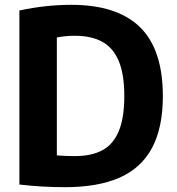

<svg xmlns="http://www.w3.org/2000/svg" viewBox="-20 -769 734 797"><path d="M60.5 -3V-725.5Q170.5 -749 275.5 -749Q466.5 -749 561.2 -656.2Q656 -563.5 656 -370Q656 -239 611.2 -155.2Q566.5 -71.5 476.8 -31.8Q387 8 249.5 8Q153.5 8 60.5 -3ZM496 -370.5Q496 -461 472.8 -516Q449.5 -571 404.2 -595.8Q359 -620.5 290.5 -620.5Q252 -620.5 216 -613.5V-124Q248 -121 290 -121Q359.5 -121 404.8 -145.2Q450 -169.5 473 -224.5Q496 -279.5 496 -370.5Z"/></svg>

Font: Encode Sans Semi Condensed
Style: Bold
Weight: 700
Width: 4
Designer: Multiple Designers
Foundry: Impallari Type
Version: Version 2.000